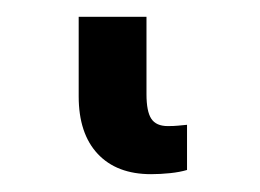

<svg xmlns="http://www.w3.org/2000/svg" viewBox="-20 38 303 224"><path d="M156.2 241.2Q116.2 241.2 94 217.5Q71.8 193.8 71.8 150.4V57.6H150.9V147.9Q150.9 168 156.5 176.5Q162.1 185.1 175.8 185.1Q183.1 185.1 187.7 184.6Q192.4 184.1 198.2 183.6V236.3Q189.9 238.8 178.5 240Q167 241.2 156.2 241.2Z"/></svg>

Font: Inter 17pt
Style: Regular
Weight: 400
Version: Version 4.001;git-66647c0bb